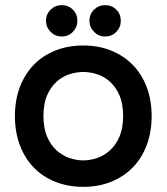

<svg xmlns="http://www.w3.org/2000/svg" viewBox="-20 -707 648 747"><path d="M304 -530Q364 -530 413 -510Q462 -490 497 -454Q532 -418 551 -367.5Q570 -317 570 -255Q570 -194 551 -143Q532 -92 497 -56Q462 -20 413 0Q364 20 304 20Q244 20 194.5 0Q145 -20 110.5 -56Q76 -92 57 -143Q38 -194 38 -255Q38 -317 57 -367.5Q76 -418 110.5 -454Q145 -490 194.5 -510Q244 -530 304 -530ZM149 -256Q149 -209 163 -176Q177 -143 199.5 -122.5Q222 -102 249.5 -92.5Q277 -83 304 -83Q331 -83 358.5 -92.5Q386 -102 408.5 -122.5Q431 -143 445 -176Q459 -209 459 -256Q459 -303 445 -335.5Q431 -368 408.5 -388.5Q386 -409 358.5 -418Q331 -427 304 -427Q277 -427 249.5 -418Q222 -409 199.5 -388.5Q177 -368 163 -335.5Q149 -303 149 -256ZM389 -687Q415 -687 432.5 -669.5Q450 -652 450 -626Q450 -601 432.5 -583Q415 -565 389 -565Q364 -565 346 -583Q328 -601 328 -626Q328 -652 346 -669.5Q364 -687 389 -687ZM220 -687Q246 -687 263.5 -669.5Q281 -652 281 -626Q281 -601 263.5 -583Q246 -565 220 -565Q195 -565 177 -583Q159 -601 159 -626Q159 -652 177 -669.5Q195 -687 220 -687Z"/></svg>

Font: Varela Round Precious
Style: Medium
Weight: 500
Designer: Joe Prince
Foundry: Joe Prince
Version: Version 1.000